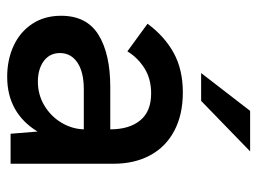

<svg xmlns="http://www.w3.org/2000/svg" viewBox="-114 -616 740 553"><g transform="rotate(90 256.5 -340.0)"><path d="M25.9 -145.5Q25.9 -219.2 80.8 -253.2Q135.7 -287.1 231 -287.1H353Q353 -342.3 327.1 -373.5Q301.3 -404.8 249.5 -404.8Q207.5 -404.8 177 -385.5Q146.5 -366.2 128.4 -336.4L48.8 -394.5Q85.4 -443.8 133.3 -470Q181.2 -496.1 246.6 -496.1Q311 -496.1 357.4 -471.4Q403.8 -446.8 428 -401.6Q452.1 -356.4 452.1 -296.9V0H365.7L359.4 -77.6Q305.7 9.8 201.7 9.8Q152.3 9.8 112.3 -8.8Q72.3 -27.3 49.1 -62.5Q25.9 -97.7 25.9 -145.5ZM353 -210.9H237.8Q188 -210.9 160.6 -192.4Q133.3 -173.8 133.3 -142.1Q133.3 -112.8 156.2 -95.7Q179.2 -78.6 215.8 -78.6Q253.4 -78.6 284.7 -97.4Q315.9 -116.2 334 -146.7Q352.1 -177.2 353 -210.9ZM190.9 -548.8 299.8 -689.9H416.5L271 -548.8Z"/></g></svg>

Font: Acari Sans SemiBold
Style: Regular
Weight: 600
Designer: Alfredo Marco Pradil and Stefan Peev
Foundry: Hanken Design Co.
Version: Version 1.045;January 11, 2019;FontCreator 11.5.0.2425 64-bi